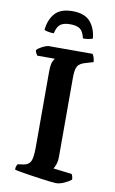

<svg xmlns="http://www.w3.org/2000/svg" viewBox="-99 -959 608 1011"><g transform="rotate(10 205.0 -453.5)"><path d="M275 0Q268 0 246 -2.5Q224 -5 194.5 -9Q165 -13 135.5 -17.5Q106 -22 83 -26Q60 -30 51 -33Q51 -52 60 -63L89 -67Q117 -71 127.5 -91Q138 -111 138 -167V-567Q138 -612 146 -627.5Q154 -643 156 -644H62Q60 -648 55.5 -654.5Q51 -661 50 -672Q56 -679 68.5 -686.5Q81 -694 93.5 -699Q106 -704 112 -704H347Q351 -699 355 -688Q359 -677 360 -662L316 -649Q288 -641 277.5 -624Q267 -607 267 -563V-141Q267 -117 261 -99Q255 -81 249 -74L348 -62Q351 -59 353.5 -50Q356 -41 356 -33Q340 -20 317 -10Q294 0 275 0ZM205 -907Q269 -907 299 -873.5Q329 -840 335 -784Q329 -781 316.5 -778Q304 -775 283 -775Q275 -811 257.5 -824Q240 -837 205 -837Q170 -837 152.5 -824Q135 -811 127 -775Q110 -775 96 -778Q82 -781 76 -784Q81 -838 110.5 -872.5Q140 -907 205 -907Z"/></g></svg>

Font: Texturina SemiBold
Style: Regular
Weight: 600
Designer: Guillermo Torres Carreño
Foundry: Omnibus-Type
Version: Version 1.002; ttfautohint (v1.8.3)